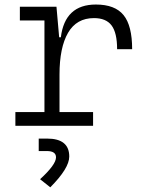

<svg xmlns="http://www.w3.org/2000/svg" viewBox="-20 -547 626 835"><path d="M238.8 -222.7V-59.6H384.8V0H46.9V-59.6H173.3V-458H66.4V-517.6H225.6L237.3 -384.8H244.6Q262.2 -527.3 397 -527.3Q480 -527.3 517.3 -481.4Q554.7 -435.5 554.7 -333H489.3Q489.3 -404.3 465.3 -436.3Q441.4 -468.3 388.7 -468.3Q313 -468.3 275.9 -404.3Q238.8 -340.3 238.8 -222.7ZM198.7 267.6 154.3 232.4Q223.6 168.9 223.6 137.2Q223.6 109.9 183.6 109.9H148.4V55.7H185.1Q281.2 55.7 281.2 133.8Q281.2 184.6 198.7 267.6Z"/></svg>

Font: Cascadia Mono PL Light
Style: Regular
Weight: 300
Monospace: yes
Designer: Aaron Bell
Foundry: Saja Typeworks
Version: Version 2404.023; ttfautohint (v1.8.4)